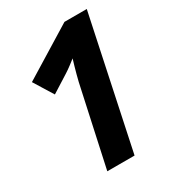

<svg xmlns="http://www.w3.org/2000/svg" viewBox="-174 -812 821 909"><g transform="rotate(-30 236.5 -357.0)"><path d="M143 0 231 -405Q236 -431 247 -472Q258 -513 268 -545Q259 -538 240 -523.5Q221 -509 205 -499L110 -439L45 -544L321 -714H443L292 0Z"/></g></svg>

Font: Noto IKEA Latin
Style: Bold Italic
Weight: 700
Italic angle: -12°
Designer: Monotype Design Team
Foundry: Monotype Imaging Inc.
Version: Version 1.0